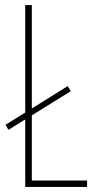

<svg xmlns="http://www.w3.org/2000/svg" viewBox="-20 -734 383 754"><path d="M79 0V-265L13 -224L2 -244L79 -292V-714H105V-308L246 -396L258 -376L105 -281V-25H322V0Z"/></svg>

Font: Noto Sans Thai Looped ExtraCondensed Thin
Style: Regular
Weight: 100
Width: 2
Designer: Sasikarn Vongin, Ben Mitchell
Foundry: The Fontpad Ltd
Version: Version 1.001; ttfautohint (v1.8.4.7-5d5b)